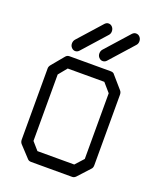

<svg xmlns="http://www.w3.org/2000/svg" viewBox="-141 -898 769 934"><g transform="rotate(20 243.0 -431.0)"><path d="M110 -494V-150L145 -110H335.5L374.5 -153V-493L335.5 -538H146ZM63 -526 114.5 -588Q122 -597 134 -597H347.5Q361.5 -597 367 -588L421 -526Q428.5 -518 428.5 -505V-140Q428.5 -126 420.5 -119L365.5 -59Q357 -50 346.5 -50H134Q121.5 -50 115 -58L62 -115Q54 -123.5 54 -137V-506Q54 -515.5 63 -526ZM273.5 -639Q265.5 -647.5 265.5 -660Q265.5 -673 273.5 -682L381.5 -803Q390 -812 400.5 -812Q412.5 -812 420.5 -803Q428.5 -794 428.5 -781Q428.5 -768.5 420.5 -760L312.5 -639Q304.5 -630 292.5 -630Q282 -630 273.5 -639ZM131.5 -639Q123.5 -647.5 123.5 -660Q123.5 -673 131.5 -682L239.5 -803Q248 -812 258.5 -812Q270 -812 278 -803Q286 -794 286 -781Q286 -768.5 278 -760L170 -639Q162 -630 150.5 -630Q140 -630 131.5 -639Z"/></g></svg>

Font: 3270 Nerd Font Mono SemCond
Style: Regular
Weight: 400
Monospace: yes
Version: Version 3.0.1;Nerd Fonts 3.1.1